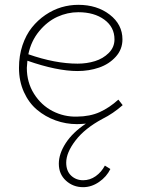

<svg xmlns="http://www.w3.org/2000/svg" viewBox="-20 -503 588 800"><path d="M326.2 248Q355 248 378.9 231Q402.8 213.9 417 187L439.9 201.2Q424.3 233.4 392.8 255.1Q361.3 276.9 326.2 276.9Q284.7 276.9 254.9 249.8Q225.1 222.7 225.1 179.2Q225.1 137.7 253.9 93.3Q282.7 48.8 337.9 12.2Q313.5 14.2 300.8 14.2Q254.9 14.2 211.9 -1.2Q168.9 -16.6 134.5 -45.4Q100.1 -74.2 79.6 -119.6Q59.1 -165 59.1 -220.2Q59.1 -271 73.7 -314.5Q88.4 -357.9 112.8 -388.4Q137.2 -418.9 169.2 -440.7Q201.2 -462.4 235.8 -472.7Q270.5 -482.9 306.2 -482.9Q384.3 -482.9 437.3 -441.9Q490.2 -400.9 490.2 -338.9Q490.2 -297.4 462.4 -266.6Q434.6 -235.8 392.8 -221.4Q351.1 -207 303.2 -207Q217.3 -207 94.2 -250Q91.8 -228 91.8 -220.2Q91.8 -159.7 121.8 -112.1Q151.9 -64.5 199.5 -40Q247.1 -15.6 300.8 -17.1Q355 -17.6 395.5 -35.9Q436 -54.2 473.1 -87.9L491.2 -64.9Q450.7 -29.3 407.2 -7.8Q333.5 31.7 294.7 82.3Q255.9 132.8 255.9 174.8Q255.9 209.5 276.4 228.8Q296.9 248 326.2 248ZM306.2 -452.1Q261.2 -452.1 219 -432.9Q176.8 -413.6 143.1 -372.8Q109.4 -332 98.1 -276.9Q210 -237.8 303.2 -237.8Q341.8 -237.8 375.7 -248.3Q409.7 -258.8 433.3 -282.5Q457 -306.2 457 -338.9Q457 -390.1 414.8 -421.1Q372.6 -452.1 306.2 -452.1Z"/></svg>

Font: BioRhyme ExtraLight
Style: Regular
Weight: 275
Designer: Aoife Mooney
Foundry: Aoife Mooney Type
Version: Version 1.500;PS 001.500;hotconv 1.0.88;makeotf.lib2.5.64775